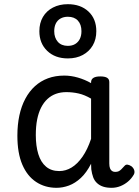

<svg xmlns="http://www.w3.org/2000/svg" viewBox="-20 -880 664 917"><path d="M250 17Q195 17 152.5 -11Q110 -39 86.5 -94Q63 -149 63 -232Q63 -284 72.5 -328.5Q82 -373 101 -408.5Q120 -444 147 -468.5Q174 -493 209 -506Q244 -519 287 -519Q319 -519 352 -509.5Q385 -500 415 -483V-487Q415 -501 426 -508Q437 -515 459 -515Q481 -515 491.5 -508.5Q502 -502 502 -488V-99Q502 -85 505.5 -76Q509 -67 515.5 -63Q522 -59 530 -59Q540 -59 546.5 -62Q553 -65 559.5 -71.5Q566 -78 575 -88Q581 -95 590 -93.5Q599 -92 609 -85Q619 -76 621.5 -65.5Q624 -55 619 -46Q608 -27 591.5 -13Q575 1 555 9Q535 17 513 17Q490 17 473 11.5Q456 6 443.5 -5.5Q431 -17 425 -33.5Q419 -50 416 -71Q416 -76 415.5 -83Q415 -90 415 -98Q393 -55 366 -30Q339 -5 309.5 6Q280 17 250 17ZM151 -235Q151 -183 163 -144Q175 -105 200 -84Q225 -63 263 -63Q294 -63 322 -80Q350 -97 374 -131.5Q398 -166 415 -217V-409Q384 -427 355.5 -433.5Q327 -440 297 -440Q270 -440 247.5 -432Q225 -424 207 -407.5Q189 -391 176.5 -366.5Q164 -342 157.5 -309.5Q151 -277 151 -235ZM304 -601Q243 -601 205.5 -637Q168 -673 168 -731Q168 -770 185 -799Q202 -828 233 -844Q264 -860 304 -860Q365 -860 402.5 -825Q440 -790 440 -731Q440 -692 423 -663Q406 -634 375.5 -617.5Q345 -601 304 -601ZM304 -661Q325 -661 339.5 -670Q354 -679 361.5 -694.5Q369 -710 369 -731Q369 -763 352 -781.5Q335 -800 304 -800Q284 -800 269 -791.5Q254 -783 246.5 -767.5Q239 -752 239 -731Q239 -700 256 -680.5Q273 -661 304 -661Z"/></svg>

Font: Playwrite NG Modern
Style: Regular
Weight: 400
Designer: Veronika Burian, José Scaglione
Foundry: TypeTogether
Version: Version 1.002